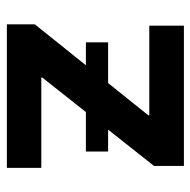

<svg xmlns="http://www.w3.org/2000/svg" viewBox="-18 -552 569 574"><g transform="rotate(90 267.0 -264.5)"><path d="M52.2 0V-83.5L324.2 -422.9V-425.8H56.2V-529.3H475.6V-439.9L211.4 -106V-103H481.4V0ZM106 -236.3V-302.7H432.6V-236.3Z"/></g></svg>

Font: Inter 24pt SemiBold
Style: Regular
Weight: 600
Designer: Rasmus Andersson
Foundry: rsms
Version: Version 4.001;git-66647c0bb